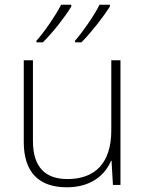

<svg xmlns="http://www.w3.org/2000/svg" viewBox="-20 -786 622 816"><path d="M447 -758V-766H403C381 -721 333 -652 299 -613V-606H326C368 -648 419 -714 447 -758ZM283 -758V-766H240C217 -721 170 -652 135 -613V-606H162C205 -648 256 -714 283 -758ZM492 -530H453V-232C453 -92 383 -25 267 -25C172 -25 120 -76 120 -187V-530H81V-183C81 -55 144 10 264 10C368 10 427 -43 452 -103H454L460 0H492Z"/></svg>

Font: Noto Sans Malayalam ExtraLight
Style: Regular
Weight: 200
Designer: Jelle Bosma - Monotype Design Team
Foundry: Monotype Imaging Inc.
Version: Version 2.104